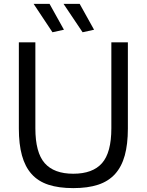

<svg xmlns="http://www.w3.org/2000/svg" viewBox="-20 -958 755 988"><path d="M357 10Q282 10 229 -7.5Q176 -25 142.5 -62.5Q109 -100 93 -158Q77 -216 77 -296V-740H162V-298Q162 -173 210 -118.5Q258 -64 357 -64Q457 -64 505 -118.5Q553 -173 553 -298V-740H638V-296Q638 -216 622 -158Q606 -100 572 -62.5Q538 -25 485 -7.5Q432 10 357 10ZM250 -792 153 -938H235L309 -805ZM405 -792 307 -938H390L464 -805Z"/></svg>

Font: Encode Sans Narrow
Style: Regular
Weight: 400
Designer: Pablo Impallari, Andres Torresi
Foundry: Pablo Impallari, Andres Torresi
Version: Version 1.000; ttfautohint (v1.00) -l 8 -r 50 -G 200 -x 14 -